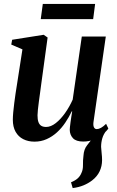

<svg xmlns="http://www.w3.org/2000/svg" viewBox="-20 -712 598 980"><path d="M351 248 342.5 218.5Q364.5 209.5 377 198Q389.5 186.5 396 170Q404 153.5 403.5 130Q403 106.5 406 83Q408 50 424.8 29.2Q441.5 8.5 454 -8.5L524.5 -47Q508.5 -28 502.2 -6.2Q496 15.5 496 37.5Q496.5 51.5 498.8 69.8Q501 88 501 105Q501 136 488.5 162.5Q476 189 450 209Q430.5 224 406.2 234Q382 244 351 248ZM156 11Q123.5 11 98.5 -1.8Q73.5 -14.5 59.5 -39.5Q45.5 -64.5 45.5 -101Q45.5 -116 47.5 -138.5Q49.5 -161 52.8 -186.2Q56 -211.5 59.5 -235.2Q63 -259 66 -276.5L94.5 -460L37.5 -484.5L42 -509L203 -534.5L223 -520.5L190.5 -283Q188 -263.5 184.8 -240.2Q181.5 -217 178.5 -194.2Q175.5 -171.5 173.5 -152.8Q171.5 -134 171.5 -123.5Q171.5 -102.5 176 -89.5Q180.5 -76.5 190.2 -70.2Q200 -64 215.5 -64Q239.5 -64 264.8 -83.8Q290 -103.5 312.5 -135.5Q335 -167.5 351 -203.5L397.5 -525.5H520L457 -88Q455 -70.5 459.8 -61.8Q464.5 -53 474 -53Q483.5 -53 495.5 -59.5Q507.5 -66 521.5 -80L533 -56Q523.5 -42 504.8 -26.8Q486 -11.5 460.5 -0.5Q435 10.5 405 10.5Q368.5 10.5 352.5 -6.5Q336.5 -23.5 336 -49Q336 -53 337 -63.8Q338 -74.5 340 -88.5Q342 -102.5 344.2 -117.2Q346.5 -132 348.5 -143.5L346.5 -144Q332 -114 313.2 -86Q294.5 -58 270.5 -36.2Q246.5 -14.5 218 -1.8Q189.5 11 156 11ZM198.5 -692H465.5L455.5 -614.5H188Z"/></svg>

Font: Merriweather 96pt SemiBold
Style: Italic
Weight: 600
Italic angle: -7.8°
Version: Version 2.101